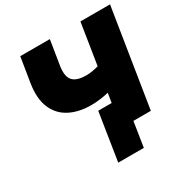

<svg xmlns="http://www.w3.org/2000/svg" viewBox="-197 -864 1158 1202"><g transform="rotate(-30 382.0 -263.0)"><path d="M498 179H313L367 -165H464L475 -233Q453 -227 417.5 -222Q382 -217 348 -217Q259 -217 194 -250.5Q129 -284 99.5 -352.5Q70 -421 86 -525L115 -705H329L301 -531Q289 -457 316.5 -425.5Q344 -394 414 -394Q435 -394 456.5 -397.5Q478 -401 503 -408L550 -705H764L652 0H526Z"/></g></svg>

Font: Mulish ExtraBlack
Style: Italic
Weight: 1000
Italic angle: -9°
Designer: Vernon Adams
Foundry: Vernon Adams
Version: Version 3.603; ttfautohint (v1.8.3)